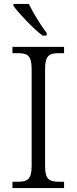

<svg xmlns="http://www.w3.org/2000/svg" viewBox="-20 -951 388 971"><path d="M195 -771H216V-784C187 -822 147 -886 126 -931H48V-921C73 -886 147 -807 195 -771ZM43 0H304V-32H278C231 -32 208 -42 208 -111V-603C208 -672 231 -682 278 -682H304V-714H43V-682H70C117 -682 140 -672 140 -603V-111C140 -42 117 -32 70 -32H43Z"/></svg>

Font: Noto Serif Georgian Light
Style: Regular
Weight: 300
Designer: Monotype Design Team, Akaki Razmadze
Foundry: Google LLC
Version: Version 2.003